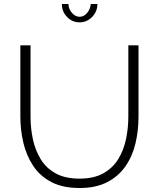

<svg xmlns="http://www.w3.org/2000/svg" viewBox="-20 -937 796 962"><path d="M379 5Q294 5 237 -25Q180 -55 146 -106.5Q112 -158 97 -222Q82 -286 82 -353V-710H133V-353Q133 -294 145 -238.5Q157 -183 184.5 -138.5Q212 -94 259.5 -68Q307 -42 378 -42Q450 -42 497.5 -68.5Q545 -95 572.5 -140Q600 -185 611.5 -240.5Q623 -296 623 -353V-710H674V-353Q674 -282 658.5 -217.5Q643 -153 608 -103Q573 -53 516.5 -24Q460 5 379 5ZM379 -853Q400 -853 416 -871.5Q432 -890 435 -917H468Q468 -879 441.5 -852Q415 -825 379 -825Q342 -825 316 -852Q290 -879 290 -917H323Q323 -893 340 -873Q357 -853 379 -853Z"/></svg>

Font: Raleway Light
Style: Regular
Weight: 300
Designer: Matt McInerney, Pablo Impallari, Rodrigo Fuenzalida
Foundry: Matt McInerney, Pablo Impallari, Rodrigo Fuenzalida
Version: Version 4.026